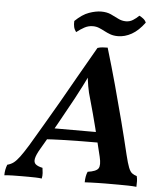

<svg xmlns="http://www.w3.org/2000/svg" viewBox="-88 -912 840 966"><g transform="rotate(5 332.0 -428.5)"><path d="M-30 3Q-30 -12 -27.5 -25Q-25 -38 -20 -51Q-1 -56 12.5 -66.5Q26 -77 42 -98.5Q58 -120 82 -159Q113 -212 147 -269Q181 -326 217 -389Q253 -452 293.5 -523.5Q334 -595 381 -676Q393 -680 406 -681Q419 -682 432 -682Q460 -589 485 -497.5Q510 -406 532.5 -319Q555 -232 574 -152Q584 -111 592 -90.5Q600 -70 610 -62.5Q620 -55 634 -51Q637 -40 637.5 -26Q638 -12 637 3Q619 1 595 0.5Q571 0 548 0Q525 0 510 0Q497 0 480.5 0Q464 0 445.5 0.5Q427 1 409 1.5Q391 2 376 3Q376 -12 378.5 -26Q381 -40 386 -51Q429 -57 439.5 -73Q450 -89 440 -131Q423 -203 405 -274.5Q387 -346 367 -416Q357 -448 351.5 -480.5Q346 -513 342 -552H359Q341 -512 324 -479Q307 -446 289 -412Q253 -346 215.5 -279Q178 -212 139 -146Q120 -114 116 -94.5Q112 -75 123 -65.5Q134 -56 158 -51Q160 -39 161 -25Q162 -11 159 3Q145 1 127.5 0.5Q110 0 92 0Q74 0 57 0Q32 0 11 0.5Q-10 1 -30 3ZM149 -195 173 -254H430L435 -202Q390 -202 341 -201.5Q292 -201 242.5 -199.5Q193 -198 149 -195ZM478 -744Q456 -744 439.5 -750Q423 -756 409 -763.5Q395 -771 380.5 -777Q366 -783 349 -783Q326 -783 306 -772Q286 -761 267 -746Q258 -758 255 -771Q252 -784 253 -801Q289 -836 323 -848Q357 -860 384 -860Q413 -860 433.5 -850.5Q454 -841 472.5 -831.5Q491 -822 512 -822Q531 -822 547 -832Q563 -842 577 -856Q587 -851 597 -843.5Q607 -836 612 -824Q581 -782 547 -763Q513 -744 478 -744Z"/></g></svg>

Font: Vollkorn SemiBold
Style: Italic
Weight: 600
Italic angle: -11°
Designer: Friedrich Althausen
Foundry: Friedrich Althausen
Version: Version 5.000